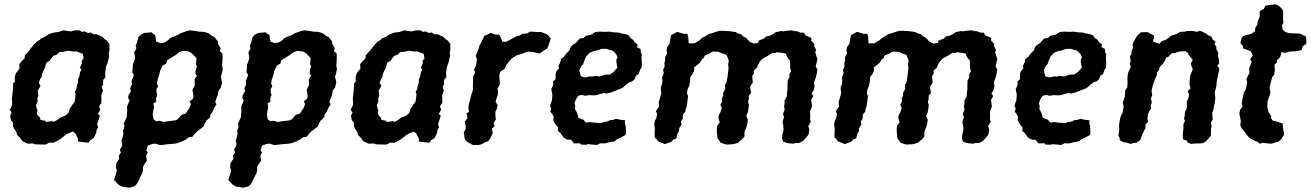

<svg xmlns="http://www.w3.org/2000/svg" viewBox="-20 -654 6048 886"><path d="M191 13H173L142 12L132 8L109 9L100 6L82 -4L74 -16L59 -32L55 -46L46 -59L40 -72V-88L30 -100L27 -121L34 -135L25 -148L36 -169V-181L35 -200L37 -217L40 -247L41 -270L49 -277L48 -300L54 -317L70 -337L69 -358L79 -370L93 -384L95 -399L106 -411L115 -421L123 -432L138 -450L150 -462L164 -470L168 -476L187 -484L205 -496L225 -503L252 -507L272 -514L306 -509L326 -514H348L357 -507L371 -509L385 -502L398 -504L412 -496H426L453 -484L462 -474L473 -467L485 -451V-422L482 -408L484 -396L477 -366L469 -345L467 -329L465 -315L467 -298L456 -285V-263L449 -254L455 -237L447 -213L448 -201V-179L437 -163L443 -148L432 -128L441 -120L433 -95L428 -81L433 -66L426 -54L424 -41L412 -16L397 -8L388 5L357 1L340 -1V-14L328 -38L317 -47L301 -41L283 -32L270 -21L252 -8L226 5L208 4ZM193 -91 219 -95 229 -92 245 -101 259 -112 273 -117 285 -123 296 -134 301 -151 306 -159 320 -179 325 -186 329 -220 325 -228 333 -246 335 -261 340 -272V-288L346 -301L349 -319L356 -334L348 -341L358 -361L357 -373L366 -385L362 -406L345 -412L332 -417L320 -416L293 -420L273 -415L254 -414L244 -403L226 -396L217 -385L210 -374L194 -365L187 -340L179 -325L173 -311L172 -299L166 -291L159 -272L167 -257L154 -236L157 -213L152 -199L154 -188L146 -169L149 -155L153 -145L150 -132L152 -125L166 -109V-101L187 -97Z M577 212 554 209 540 206 528 199 513 184 506 177 516 147 519 134 515 118 517 98 530 79 528 65 538 50 533 37 541 23 545 9 540 -4 545 -18 549 -34 548 -52 554 -70 551 -85 556 -94 565 -114 566 -131 567 -144 566 -160 569 -170 578 -190 571 -204 573 -215 585 -235 580 -244 589 -267 587 -279 593 -295 598 -309 590 -320 592 -336 593 -356 603 -382V-393L599 -412L609 -430L606 -444L611 -454L618 -481L630 -495L646 -502L680 -505L686 -498L696 -493L701 -462L721 -455L739 -458L757 -469L763 -477L777 -484L801 -493L814 -501L829 -506L843 -511L857 -514L882 -511L899 -508L921 -507L932 -504L945 -499L954 -491L971 -482L977 -473L986 -463V-452L998 -432L994 -418L1006 -408L1007 -395V-382L1006 -365L1005 -350L1008 -336L1004 -316L999 -300L1005 -274L999 -250L988 -235L985 -215L980 -203L973 -183L979 -173L968 -155L960 -137L950 -124V-113L933 -98L924 -83L920 -71L901 -56L890 -48L881 -39L868 -23L850 -20L838 -10L821 -2L806 4L792 8L776 10L758 11L726 15H717L698 9L684 10L662 18L655 40L662 49L654 65L658 87L648 101L639 117L640 128L637 144L630 157L616 187L607 200L599 206ZM737 -91 744 -93 792 -99 801 -105 818 -124 837 -130 854 -156 861 -174 855 -186 870 -198 873 -209 868 -240 879 -261 878 -288 889 -305 882 -313 883 -332 889 -347 884 -358 887 -384 879 -394 865 -408 850 -417 822 -419 802 -410 792 -401 771 -388 765 -385 752 -376 746 -360 731 -352 721 -332 718 -324 715 -310 707 -286 704 -269 710 -255 702 -244V-229L706 -216L700 -200L701 -184L688 -178L691 -158L688 -147L685 -130V-122L689 -103L702 -94L714 -97Z M1104 212 1081 209 1067 206 1055 199 1040 184 1033 177 1043 147 1046 134 1042 118 1044 98 1057 79 1055 65 1065 50 1060 37 1068 23 1072 9 1067 -4 1072 -18 1076 -34 1075 -52 1081 -70 1078 -85 1083 -94 1092 -114 1093 -131 1094 -144 1093 -160 1096 -170 1105 -190 1098 -204 1100 -215 1112 -235 1107 -244 1116 -267 1114 -279 1120 -295 1125 -309 1117 -320 1119 -336 1120 -356 1130 -382V-393L1126 -412L1136 -430L1133 -444L1138 -454L1145 -481L1157 -495L1173 -502L1207 -505L1213 -498L1223 -493L1228 -462L1248 -455L1266 -458L1284 -469L1290 -477L1304 -484L1328 -493L1341 -501L1356 -506L1370 -511L1384 -514L1409 -511L1426 -508L1448 -507L1459 -504L1472 -499L1481 -491L1498 -482L1504 -473L1513 -463V-452L1525 -432L1521 -418L1533 -408L1534 -395V-382L1533 -365L1532 -350L1535 -336L1531 -316L1526 -300L1532 -274L1526 -250L1515 -235L1512 -215L1507 -203L1500 -183L1506 -173L1495 -155L1487 -137L1477 -124V-113L1460 -98L1451 -83L1447 -71L1428 -56L1417 -48L1408 -39L1395 -23L1377 -20L1365 -10L1348 -2L1333 4L1319 8L1303 10L1285 11L1253 15H1244L1225 9L1211 10L1189 18L1182 40L1189 49L1181 65L1185 87L1175 101L1166 117L1167 128L1164 144L1157 157L1143 187L1134 200L1126 206ZM1264 -91 1271 -93 1319 -99 1328 -105 1345 -124 1364 -130 1381 -156 1388 -174 1382 -186 1397 -198 1400 -209 1395 -240 1406 -261 1405 -288 1416 -305 1409 -313 1410 -332 1416 -347 1411 -358 1414 -384 1406 -394 1392 -408 1377 -417 1349 -419 1329 -410 1319 -401 1298 -388 1292 -385 1279 -376 1273 -360 1258 -352 1248 -332 1245 -324 1242 -310 1234 -286 1231 -269 1237 -255 1229 -244V-229L1233 -216L1227 -200L1228 -184L1215 -178L1218 -158L1215 -147L1212 -130V-122L1216 -103L1229 -94L1241 -97Z M1764 13H1746L1715 12L1705 8L1682 9L1673 6L1655 -4L1647 -16L1632 -32L1628 -46L1619 -59L1613 -72V-88L1603 -100L1600 -121L1607 -135L1598 -148L1609 -169V-181L1608 -200L1610 -217L1613 -247L1614 -270L1622 -277L1621 -300L1627 -317L1643 -337L1642 -358L1652 -370L1666 -384L1668 -399L1679 -411L1688 -421L1696 -432L1711 -450L1723 -462L1737 -470L1741 -476L1760 -484L1778 -496L1798 -503L1825 -507L1845 -514L1879 -509L1899 -514H1921L1930 -507L1944 -509L1958 -502L1971 -504L1985 -496H1999L2026 -484L2035 -474L2046 -467L2058 -451V-422L2055 -408L2057 -396L2050 -366L2042 -345L2040 -329L2038 -315L2040 -298L2029 -285V-263L2022 -254L2028 -237L2020 -213L2021 -201V-179L2010 -163L2016 -148L2005 -128L2014 -120L2006 -95L2001 -81L2006 -66L1999 -54L1997 -41L1985 -16L1970 -8L1961 5L1930 1L1913 -1V-14L1901 -38L1890 -47L1874 -41L1856 -32L1843 -21L1825 -8L1799 5L1781 4ZM1766 -91 1792 -95 1802 -92 1818 -101 1832 -112 1846 -117 1858 -123 1869 -134 1874 -151 1879 -159 1893 -179 1898 -186 1902 -220 1898 -228 1906 -246 1908 -261 1913 -272V-288L1919 -301L1922 -319L1929 -334L1921 -341L1931 -361L1930 -373L1939 -385L1935 -406L1918 -412L1905 -417L1893 -416L1866 -420L1846 -415L1827 -414L1817 -403L1799 -396L1790 -385L1783 -374L1767 -365L1760 -340L1752 -325L1746 -311L1745 -299L1739 -291L1732 -272L1740 -257L1727 -236L1730 -213L1725 -199L1727 -188L1719 -169L1722 -155L1726 -145L1723 -132L1725 -125L1739 -109V-101L1760 -97Z M2162 15 2147 7 2139 2 2130 -4 2124 -15 2120 -44 2129 -58 2128 -78 2124 -92 2138 -110 2132 -130 2144 -138 2141 -157 2144 -175 2149 -190 2153 -210 2157 -223 2163 -241 2162 -255 2163 -271V-288V-301L2173 -319L2167 -333L2177 -352L2179 -368L2181 -380L2175 -397L2181 -411L2190 -432L2192 -443L2196 -450L2202 -461L2215 -489L2226 -493L2245 -502L2268 -494H2282L2286 -491L2299 -461H2315L2331 -469L2349 -479L2366 -488L2378 -490L2390 -498L2414 -500L2425 -508H2435L2460 -506H2478L2503 -496L2512 -488L2521 -475L2515 -456L2506 -431L2495 -424L2477 -412L2470 -407L2439 -414L2415 -416L2401 -411L2387 -405L2368 -400L2361 -397L2344 -386L2330 -372L2325 -365L2316 -354L2309 -336L2289 -324L2284 -307L2286 -276V-262L2275 -244L2278 -234L2277 -215L2271 -199L2267 -184L2276 -170L2274 -155L2266 -139V-121L2268 -103L2257 -85L2263 -73L2250 -60L2254 -40L2242 -14L2232 -2L2222 1L2201 12L2189 15Z M2661 13 2656 7 2629 8 2621 -2 2615 -9 2597 -10 2581 -19 2571 -33 2566 -40 2554 -50 2556 -65 2546 -76 2541 -85 2533 -99 2535 -114 2530 -125 2520 -138 2524 -153 2518 -166 2527 -191 2529 -218 2524 -243 2533 -263 2532 -278 2544 -289V-310L2546 -322L2560 -340L2557 -349L2566 -368L2568 -381L2582 -392L2594 -408L2608 -422L2612 -434L2618 -443L2637 -456L2645 -465L2655 -476L2673 -479L2684 -489L2705 -493L2715 -498L2726 -506L2745 -508L2775 -507L2793 -508L2810 -505L2829 -504H2834L2846 -500L2869 -496L2881 -491L2889 -479L2902 -470L2909 -459L2922 -449L2920 -436L2936 -428L2937 -412L2942 -403L2940 -387L2942 -362L2941 -343L2933 -330L2927 -312L2914 -304L2909 -289L2898 -279L2885 -275L2870 -264L2857 -252L2843 -244L2837 -242L2814 -233L2799 -227L2776 -222L2769 -225L2751 -221L2733 -215L2719 -214L2699 -215L2679 -212L2666 -216L2648 -212L2637 -194L2631 -177L2635 -164L2633 -151L2641 -137L2646 -123L2648 -112L2662 -105L2672 -102L2682 -90L2687 -88L2701 -91L2723 -88L2756 -86L2762 -90L2785 -94L2793 -99L2814 -102L2822 -106L2845 -101L2865 -99L2863 -87L2867 -73L2869 -40L2866 -31L2841 -17L2824 -10L2817 -2L2790 3L2769 8L2750 7L2734 15L2724 14L2691 11L2687 14ZM2675 -297H2683L2704 -302L2712 -300L2725 -304L2748 -301L2762 -306L2775 -310H2793L2808 -319L2816 -327L2829 -342L2824 -370L2825 -380L2830 -389L2824 -403L2813 -415L2803 -422L2793 -424L2777 -429L2756 -428L2731 -420L2722 -419L2702 -411L2693 -402L2685 -393L2678 -378L2671 -358L2662 -349L2653 -328L2656 -320L2660 -303Z M3158 -454H3184L3195 -460L3207 -467L3221 -480L3235 -487L3251 -497L3267 -501L3280 -506L3302 -512H3314L3347 -510L3375 -506L3384 -500L3400 -496L3408 -487L3422 -480L3439 -462L3457 -453L3477 -456L3481 -467L3505 -476L3516 -486L3534 -490L3549 -498L3561 -506L3587 -511L3594 -509L3608 -512L3634 -514L3648 -510H3658L3672 -504L3690 -503L3697 -491L3706 -487L3724 -479V-465L3738 -452L3737 -441L3746 -424L3742 -414L3747 -395L3753 -381L3749 -368L3744 -347L3752 -334L3749 -314L3743 -291L3736 -275L3739 -257L3736 -240L3725 -223L3733 -211L3723 -192L3725 -180L3727 -162L3718 -139L3719 -118L3718 -102L3722 -93L3710 -72L3715 -56L3711 -33L3700 -19L3686 -4L3668 6H3651L3641 9L3618 7L3606 4L3594 -1L3589 -15L3590 -30L3596 -55L3594 -78L3591 -92L3598 -113L3593 -129L3601 -148L3598 -162L3601 -179L3600 -189L3611 -209L3612 -228L3614 -240V-260L3615 -283L3623 -297L3622 -311L3631 -326L3626 -340V-357V-374L3617 -384L3610 -395L3607 -406L3591 -410L3563 -413L3559 -409L3545 -410L3529 -400L3510 -389L3499 -383L3484 -367L3480 -358L3473 -342L3458 -328L3459 -315L3451 -303L3454 -273L3442 -255V-248L3446 -225L3436 -214L3435 -196L3432 -184L3436 -169L3434 -153L3431 -136L3424 -120L3431 -102L3430 -91L3427 -76L3422 -61L3416 -48L3415 -23L3404 -11L3385 5L3369 10L3356 12L3332 13L3318 9L3305 4L3299 -5L3291 -16L3288 -46V-61L3290 -74L3301 -90L3296 -107V-121L3304 -135L3311 -155L3304 -171L3312 -184L3311 -200L3317 -211V-225L3327 -243L3325 -262L3332 -271L3337 -298L3340 -321L3342 -340L3340 -356L3343 -373L3340 -384L3332 -401L3313 -408L3295 -415L3269 -416L3252 -406L3232 -398L3228 -387L3220 -381L3209 -364L3192 -350L3183 -343V-327L3176 -313L3165 -298V-285L3160 -257L3153 -242L3150 -224L3155 -210L3152 -185L3149 -163L3144 -151L3143 -139L3131 -125V-107L3122 -93L3125 -80L3114 -62V-49L3106 -38L3104 -27L3101 -15L3087 -10L3078 0L3068 4L3048 11L3031 4L3017 -2L3009 -13L3001 -19V-42L3002 -62L2999 -80L3002 -97L3009 -109L3012 -128L3007 -141L3015 -154L3022 -163L3020 -183L3027 -207L3032 -225L3030 -238L3029 -251L3035 -266L3037 -281L3035 -297L3043 -314L3040 -332L3047 -347L3046 -363L3050 -377L3049 -390L3059 -408L3056 -420L3058 -435L3070 -453L3071 -463L3077 -492L3088 -498L3105 -507L3135 -498H3152L3156 -484Z M3988 -454H4014L4025 -460L4037 -467L4051 -480L4065 -487L4081 -497L4097 -501L4110 -506L4132 -512H4144L4177 -510L4205 -506L4214 -500L4230 -496L4238 -487L4252 -480L4269 -462L4287 -453L4307 -456L4311 -467L4335 -476L4346 -486L4364 -490L4379 -498L4391 -506L4417 -511L4424 -509L4438 -512L4464 -514L4478 -510H4488L4502 -504L4520 -503L4527 -491L4536 -487L4554 -479V-465L4568 -452L4567 -441L4576 -424L4572 -414L4577 -395L4583 -381L4579 -368L4574 -347L4582 -334L4579 -314L4573 -291L4566 -275L4569 -257L4566 -240L4555 -223L4563 -211L4553 -192L4555 -180L4557 -162L4548 -139L4549 -118L4548 -102L4552 -93L4540 -72L4545 -56L4541 -33L4530 -19L4516 -4L4498 6H4481L4471 9L4448 7L4436 4L4424 -1L4419 -15L4420 -30L4426 -55L4424 -78L4421 -92L4428 -113L4423 -129L4431 -148L4428 -162L4431 -179L4430 -189L4441 -209L4442 -228L4444 -240V-260L4445 -283L4453 -297L4452 -311L4461 -326L4456 -340V-357V-374L4447 -384L4440 -395L4437 -406L4421 -410L4393 -413L4389 -409L4375 -410L4359 -400L4340 -389L4329 -383L4314 -367L4310 -358L4303 -342L4288 -328L4289 -315L4281 -303L4284 -273L4272 -255V-248L4276 -225L4266 -214L4265 -196L4262 -184L4266 -169L4264 -153L4261 -136L4254 -120L4261 -102L4260 -91L4257 -76L4252 -61L4246 -48L4245 -23L4234 -11L4215 5L4199 10L4186 12L4162 13L4148 9L4135 4L4129 -5L4121 -16L4118 -46V-61L4120 -74L4131 -90L4126 -107V-121L4134 -135L4141 -155L4134 -171L4142 -184L4141 -200L4147 -211V-225L4157 -243L4155 -262L4162 -271L4167 -298L4170 -321L4172 -340L4170 -356L4173 -373L4170 -384L4162 -401L4143 -408L4125 -415L4099 -416L4082 -406L4062 -398L4058 -387L4050 -381L4039 -364L4022 -350L4013 -343V-327L4006 -313L3995 -298V-285L3990 -257L3983 -242L3980 -224L3985 -210L3982 -185L3979 -163L3974 -151L3973 -139L3961 -125V-107L3952 -93L3955 -80L3944 -62V-49L3936 -38L3934 -27L3931 -15L3917 -10L3908 0L3898 4L3878 11L3861 4L3847 -2L3839 -13L3831 -19V-42L3832 -62L3829 -80L3832 -97L3839 -109L3842 -128L3837 -141L3845 -154L3852 -163L3850 -183L3857 -207L3862 -225L3860 -238L3859 -251L3865 -266L3867 -281L3865 -297L3873 -314L3870 -332L3877 -347L3876 -363L3880 -377L3879 -390L3889 -408L3886 -420L3888 -435L3900 -453L3901 -463L3907 -492L3918 -498L3935 -507L3965 -498H3982L3986 -484Z M4804 13 4799 7 4772 8 4764 -2 4758 -9 4740 -10 4724 -19 4714 -33 4709 -40 4697 -50 4699 -65 4689 -76 4684 -85 4676 -99 4678 -114 4673 -125 4663 -138 4667 -153 4661 -166 4670 -191 4672 -218 4667 -243 4676 -263 4675 -278 4687 -289V-310L4689 -322L4703 -340L4700 -349L4709 -368L4711 -381L4725 -392L4737 -408L4751 -422L4755 -434L4761 -443L4780 -456L4788 -465L4798 -476L4816 -479L4827 -489L4848 -493L4858 -498L4869 -506L4888 -508L4918 -507L4936 -508L4953 -505L4972 -504H4977L4989 -500L5012 -496L5024 -491L5032 -479L5045 -470L5052 -459L5065 -449L5063 -436L5079 -428L5080 -412L5085 -403L5083 -387L5085 -362L5084 -343L5076 -330L5070 -312L5057 -304L5052 -289L5041 -279L5028 -275L5013 -264L5000 -252L4986 -244L4980 -242L4957 -233L4942 -227L4919 -222L4912 -225L4894 -221L4876 -215L4862 -214L4842 -215L4822 -212L4809 -216L4791 -212L4780 -194L4774 -177L4778 -164L4776 -151L4784 -137L4789 -123L4791 -112L4805 -105L4815 -102L4825 -90L4830 -88L4844 -91L4866 -88L4899 -86L4905 -90L4928 -94L4936 -99L4957 -102L4965 -106L4988 -101L5008 -99L5006 -87L5010 -73L5012 -40L5009 -31L4984 -17L4967 -10L4960 -2L4933 3L4912 8L4893 7L4877 15L4867 14L4834 11L4830 14ZM4818 -297H4826L4847 -302L4855 -300L4868 -304L4891 -301L4905 -306L4918 -310H4936L4951 -319L4959 -327L4972 -342L4967 -370L4968 -380L4973 -389L4967 -403L4956 -415L4946 -422L4936 -424L4920 -429L4899 -428L4874 -420L4865 -419L4845 -411L4836 -402L4828 -393L4821 -378L4814 -358L4805 -349L4796 -328L4799 -320L4803 -303Z M5226 -487 5240 -501 5245 -505 5275 -506 5293 -496 5306 -490 5301 -462 5330 -452 5341 -464 5356 -469 5372 -478 5383 -489 5400 -494 5413 -499 5426 -507 5449 -508 5456 -511H5485L5504 -507L5516 -512L5528 -508L5547 -498L5555 -491L5570 -485L5577 -470L5589 -463L5585 -447L5592 -442L5594 -424L5602 -412L5600 -395L5604 -384L5606 -362L5597 -351L5607 -338L5604 -323L5597 -289L5594 -274V-265L5591 -247L5585 -228L5587 -214L5588 -200L5586 -182L5583 -167L5579 -148L5574 -132L5575 -118L5576 -102L5568 -89L5571 -70L5568 -58V-29L5558 -16L5545 -2L5533 6L5519 8H5498L5476 10L5460 3L5457 -5L5439 -11L5438 -34L5440 -52L5441 -67V-81L5448 -95L5444 -106L5447 -121L5448 -136L5455 -151L5458 -165L5456 -185L5463 -198L5467 -217L5461 -234L5474 -246L5469 -265L5471 -293L5473 -306L5479 -322L5484 -335L5479 -347L5475 -361L5484 -378L5464 -402L5463 -409L5450 -418L5422 -416L5403 -410L5387 -408L5372 -392L5362 -389L5355 -373L5345 -358L5332 -346L5328 -330L5318 -319L5319 -308L5311 -292L5300 -261L5296 -244L5294 -234L5297 -214L5291 -201L5295 -181L5290 -164L5292 -155L5279 -132L5277 -123L5275 -105L5278 -92L5266 -80V-62L5261 -54L5252 -36L5243 -11L5240 -7L5225 5H5215L5197 10L5179 4L5164 2L5146 -8L5148 -14L5141 -28L5145 -58L5144 -72L5145 -86L5149 -107L5153 -121L5160 -132L5163 -150L5165 -162L5161 -182L5166 -193L5171 -210L5172 -223V-236L5182 -251L5183 -273V-285V-302L5186 -318L5190 -329L5198 -345L5193 -360L5198 -372L5194 -394L5201 -404L5203 -422L5209 -435L5206 -449L5213 -464Z M5793 9 5781 -1 5772 -3 5744 -19 5735 -30 5732 -33 5719 -52 5710 -62 5703 -76 5706 -94 5702 -116 5699 -130 5703 -148 5714 -163 5710 -177 5715 -206 5721 -229 5729 -242 5732 -258 5735 -273 5732 -289 5739 -305 5746 -317 5744 -339 5748 -348 5756 -368 5749 -381 5761 -398 5752 -417 5736 -424 5717 -430 5716 -441 5704 -455 5710 -480 5714 -485 5729 -492 5752 -497 5771 -509 5773 -526 5782 -540 5784 -557 5793 -576V-603L5812 -613L5819 -627L5836 -631L5866 -634L5880 -628L5890 -619L5901 -605V-580V-559L5903 -549L5896 -539L5899 -517L5910 -507L5928 -501L5953 -500L5979 -499L5993 -492L6005 -487L6008 -474V-452L5991 -440L5987 -425L5976 -420L5953 -417L5931 -416L5909 -410L5894 -414L5887 -390L5873 -377V-366L5861 -355L5863 -333L5860 -310L5850 -297L5844 -272L5839 -254V-244L5843 -226L5839 -215L5829 -185L5828 -161L5832 -143L5835 -135L5846 -119V-107L5855 -96L5867 -94L5881 -90L5899 -84L5900 -68L5902 -54L5906 -34L5892 -11L5880 -1L5847 9L5831 8L5807 5Z"/></svg>

Font: Winky Rough Medium
Style: Italic
Weight: 500
Italic angle: -8.97852°
Designer: Simon Atzbach
Foundry: typofactur
Version: Version 1.206; ttfautohint (v1.8.4.7-5d5b)